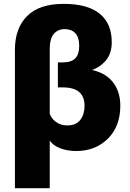

<svg xmlns="http://www.w3.org/2000/svg" viewBox="-20 -776 678 999"><path d="M57.6 203.1H238.8V-44.9Q256.3 -18.6 293.7 -4.4Q331.1 9.8 376 9.8Q476.6 9.8 541.3 -54.4Q606 -118.7 606 -226.1Q606 -301.8 564.7 -351.8Q523.4 -401.9 442.9 -415V-407.2Q491.2 -418.9 526.4 -456.3Q561.5 -493.7 561.5 -556.6Q561.5 -653.8 498.5 -704.8Q435.5 -755.9 311.5 -755.9Q183.6 -755.9 120.6 -692.1Q57.6 -628.4 57.6 -516.6ZM330.6 -123.5Q295.9 -123.5 272 -140.9Q248 -158.2 238.8 -183.6V-520Q238.8 -574.7 260 -599.6Q281.2 -624.5 316.4 -624.5Q352.1 -624.5 372.1 -603Q392.1 -581.5 392.1 -536.6Q392.1 -494.1 371.8 -472.7Q351.6 -451.2 304.7 -451.2H281.2V-321.3H306.6Q364.3 -321.3 392.1 -296.9Q419.9 -272.5 419.9 -225.6Q419.9 -181.2 397.9 -152.3Q376 -123.5 330.6 -123.5Z"/></svg>

Font: Roboto Flex
Style: wght 900 wdth 100 opsz 14.0 GRAD 0.00 slnt 0.00 XTRA 468 XOPQ 96 YOPQ 79 YTLC 514 YTUC 712 YTAS 750 YTDE -203.00 YTFI 738
Weight: 900
Designer: Berlow after Robertson
Foundry: Google
Version: Version 3.100